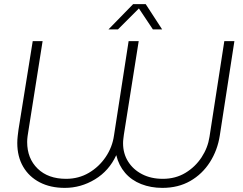

<svg xmlns="http://www.w3.org/2000/svg" viewBox="-20 -900 1181 933"><path d="M295 13Q225 13 173 -14Q121 -41 92.5 -90Q64 -139 64 -205Q64 -221 66 -239Q68 -257 70 -271L139 -700H187L118 -264Q116 -253 114 -238Q112 -223 112 -210Q112 -130 163 -80.5Q214 -31 301 -31Q362 -31 411.5 -60Q461 -89 493.5 -137Q526 -185 534 -242L605 -700H654L582 -246Q581 -237 579.5 -226Q578 -215 578 -204Q578 -154 602.5 -115Q627 -76 670.5 -53.5Q714 -31 771 -31Q833 -31 881 -60Q929 -89 959.5 -135.5Q990 -182 998 -235L1070 -700H1119L1048 -241Q1037 -170 1000 -112Q963 -54 904.5 -20.5Q846 13 769 13Q713 13 666 -5.5Q619 -24 588 -60Q557 -96 545 -146Q510 -70 441.5 -28.5Q373 13 295 13ZM507 -757 627 -880H688L768 -757H723L655 -859L553 -757Z"/></svg>

Font: MuseoModerno Thin ExtraLight
Style: Italic
Weight: 250
Italic angle: -9°
Version: Version 1.003